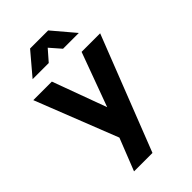

<svg xmlns="http://www.w3.org/2000/svg" viewBox="-288 -881 1178 1178"><g transform="rotate(-45 301.0 -292.0)"><path d="M222 -10 11 -546H172L301 -195L430 -546H591L299 200H139ZM221 -784H378L500 -640H363L301 -711L239 -640H99Z"/></g></svg>

Font: BLUETTI 2.0
Style: Bold
Weight: 700
Designer: Stijn de Vries
Foundry: tokotype
Version: Version 2.005;October 31, 2023;FontCreator 14.0.0.2814 64-bi